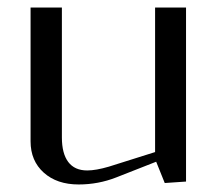

<svg xmlns="http://www.w3.org/2000/svg" viewBox="-20 -487 585 515"><path d="M479 -466.8V0L421.9 3.9L398.9 -53.2L292 -11.2Q243.7 7.8 190.9 7.8Q132.8 7.8 97.4 -23.9Q62 -55.7 62 -107.9V-466.8H146V-118.2Q146 -75.2 163.1 -52.5Q180.2 -29.8 213.9 -29.8Q237.3 -29.8 272 -40L396 -79.1V-466.8Z"/></svg>

Font: Resagokr
Style: Regular
Weight: 500
Designer: gluk
Foundry: gluk
Version: Version 0.95